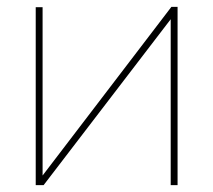

<svg xmlns="http://www.w3.org/2000/svg" viewBox="-20 -539 621 559"><path d="M84 0V-518H104V-28L479 -519H497V0H477V-483L107 0Z"/></svg>

Font: Raleway Thin
Style: Regular
Weight: 100
Designer: Matt McInerney, Pablo Impallari, Rodrigo Fuenzalida
Foundry: Matt McInerney, Pablo Impallari, Rodrigo Fuenzalida
Version: Version 4.026